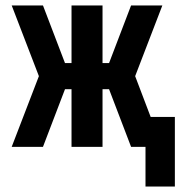

<svg xmlns="http://www.w3.org/2000/svg" viewBox="-20 -540 663 706"><path d="M515 146V0H462L381 -212H357V0H243V-212H219L138 0H23L123 -260L23 -520H138L219 -308H243V-520H357V-308H381L462 -520H577L477 -260L534 -110H623V146Z"/></svg>

Font: Iosevka Custom XBdEx
Style: Regular
Weight: 800
Width: 7
Monospace: yes
Designer: Belleve Invis
Foundry: Belleve Invis
Version: Version 11.2.4; ttfautohint (v1.8.4)